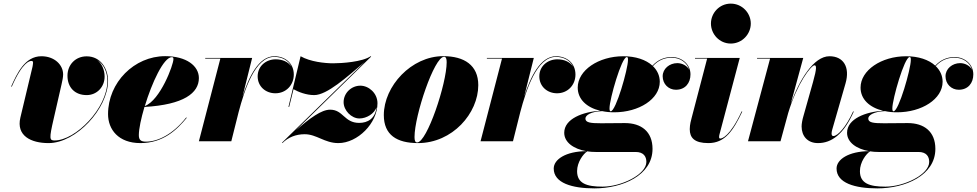

<svg xmlns="http://www.w3.org/2000/svg" viewBox="-20 -780 5394 1060"><path d="M276.5 -125 319.5 -313C324.5 -334 328.5 -354.5 328.5 -369C328.5 -422 281 -469.5 208.5 -469.5C117 -469.5 73.5 -373.5 41.5 -302.5L45 -301.5C105.5 -440.5 145 -443.5 153 -443.5C160 -443.5 162.5 -441 162.5 -433.5C162.5 -428.5 160.5 -417.5 159.5 -411.5L92.5 -131C68.5 -30 151.5 10 248 10C401 10 576.5 -181.5 576.5 -334C576.5 -400 536.5 -469 458.5 -469C396.5 -469 352.5 -422.5 352.5 -362C352.5 -297 393.5 -255 458.5 -255C515 -255 557.5 -300 557.5 -357C557.5 -394.5 542.5 -429 516.5 -449C553.5 -425.5 573 -379 573 -334C573 -181.5 396.5 -4.5 281.5 -4.5C253 -4.5 250.5 -13 276.5 -125Z M746.5 -34C746.5 -68.5 759 -127 777.5 -189.5C995 -202 1078 -266.5 1078 -349C1078 -416.5 1009 -470 892 -470C721.5 -470 576.5 -325 576.5 -150C576.5 -65 634 10 755 10C881.5 10 957 -64 1011 -129.5L1008 -131.5C933.5 -37 850 2 786 2C759.5 2 746.5 -5.5 746.5 -34ZM929 -464.5C935.5 -464.5 937.5 -461 937.5 -453.5C937.5 -422 865 -227 779.5 -194.5C818 -322 883.5 -464.5 929 -464.5Z M1196.5 -456.5 1078 0H1257L1297.5 -161.5C1329.5 -282.5 1388 -466 1494.5 -466C1537.5 -466 1573 -446 1589 -412C1572 -438.5 1539 -452.5 1502 -452.5C1448.5 -452.5 1402.5 -415 1402.5 -358.5C1402.5 -303.5 1445.5 -265 1500.5 -265C1558.5 -265 1602 -309.5 1602 -368.5C1602 -430.5 1555 -469.5 1494.5 -469.5C1408.5 -469.5 1354 -356 1319 -247.5L1372 -460H1113V-456.5Z M1572.5 -190H1576.5L1600.5 -287.5C1626.5 -272.5 1670.5 -255 1714.5 -255C1785.5 -255 1893.5 -353.5 1993.5 -438L1537 7.5L1539 10C1571 -22 1614 -39 1662 -39C1728 -39 1772 10 1848 10C1954.5 10 2064 -100 2064 -210C2064 -266 2015.5 -307 1969.5 -307C1919.5 -307 1877 -266 1877 -216C1877 -170 1920.5 -126 1964 -126C2005 -126 2046.5 -153 2059 -188C2051.5 -125 2010 -101.5 1963 -101.5C1880 -101.5 1875.5 -174.5 1802.5 -174.5C1754.5 -174.5 1691 -128 1613 -60L2029 -467.5L2027 -470C1981 -438 1867 -430.5 1819 -430.5C1773 -430.5 1693 -439 1639.5 -469.5Z M2287.5 10C2478.5 10 2620.5 -155 2620.5 -310C2620.5 -420 2543 -470 2427 -470C2251 -470 2099 -304.5 2099 -144.5C2099 -34.5 2171.5 10 2287.5 10ZM2283 6.5C2272 6.5 2268.5 -4.5 2268.5 -23.5C2268.5 -142.5 2377.5 -466.5 2431.5 -466.5C2442.5 -466.5 2446 -455.5 2446 -436.5C2446 -317.5 2337 6.5 2283 6.5Z M2751.5 -456.5 2633 0H2812L2852.5 -161.5C2884.5 -282.5 2943 -466 3049.5 -466C3092.5 -466 3128 -446 3144 -412C3127 -438.5 3094 -452.5 3057 -452.5C3003.5 -452.5 2957.5 -415 2957.5 -358.5C2957.5 -303.5 3000.5 -265 3055.5 -265C3113.5 -265 3157 -309.5 3157 -368.5C3157 -430.5 3110 -469.5 3049.5 -469.5C2963.5 -469.5 2909 -356 2874 -247.5L2927 -460H2668V-456.5Z M3371 -160C3507.5 -160 3622.5 -233 3622.5 -328.5C3622.5 -362.5 3608.5 -392 3584.5 -415C3613.5 -446.5 3647 -461.5 3688.5 -461.5C3736 -461.5 3773.5 -433.5 3785 -395C3773 -417.5 3745.5 -431.5 3719.5 -431.5C3676 -431.5 3638.5 -400.5 3638.5 -359C3638.5 -316 3671 -284.5 3711.5 -284.5C3763.5 -284.5 3792 -322 3792 -369.5C3792 -422.5 3747.5 -465 3688.5 -465C3646 -465 3611 -449 3582 -417.5C3546 -450.5 3489 -469.5 3421 -469.5C3284.5 -469.5 3169.5 -392 3169.5 -296.5C3169.5 -232 3219 -186.5 3293.5 -168.5C3199 -163 3095 -124.5 3095 -47C3095 7 3149 43 3217 54.5C3103.5 55.5 3037 100 3037 150.5C3037 230.5 3138.5 260 3262 260C3416.5 260 3582.5 188 3582.5 42C3582.5 -54 3520 -100.5 3430 -100.5C3401.5 -100.5 3334 -99.5 3299 -99.5C3240 -99.5 3212 -103 3212 -125.5C3212 -143.5 3241 -164 3304.5 -166.5C3325 -162 3347.5 -160 3371 -160ZM3351.5 -165.5C3346 -165.5 3345 -173 3345 -182.5C3345 -231.5 3411.5 -465 3440.5 -465C3447 -465 3447 -458 3447 -448.5C3447 -399.5 3380.5 -165.5 3351.5 -165.5ZM3166 165C3166 114.5 3200.5 69.5 3222 55.5C3237 58 3252.5 59 3268.5 59H3489C3533.5 59 3548.5 84.5 3548.5 114C3548.5 184 3409 250.5 3307 250.5C3218.5 250.5 3166 232.5 3166 165Z M3905 -650C3905 -592 3951.5 -539.5 4014.5 -539.5C4077.5 -539.5 4125 -592 4125 -650C4125 -708 4077.5 -760 4014.5 -760C3951.5 -760 3905 -708 3905 -650ZM4078 -164 4074.5 -165C4010 -25.5 3965 -15 3956.5 -15C3952.5 -15 3950 -17.5 3950 -23C3950 -27.5 3950.5 -32 3952 -37.5L4064 -460H3817V-456.5H3884L3798.5 -129.5C3795.5 -118.5 3788 -92 3788 -67C3788 -19 3814 10 3891 10C3982 10 4027.5 -58 4078 -164Z M4231.5 -456.5 4109.5 0H4289L4331.5 -156C4380.5 -320 4458.5 -419.5 4476.5 -419.5C4487.5 -419.5 4490.5 -405 4468.5 -327L4415 -137C4410 -120.5 4405.5 -97.5 4405.5 -82C4405.5 -29 4438 10 4496 10C4570.5 10 4638 -38 4693.5 -164L4690 -165C4651.5 -79.5 4605 -29 4581 -29C4574.5 -29 4571 -32.5 4571 -44C4571 -49 4573 -59 4574.5 -64L4648 -319.5C4674 -409.5 4636.5 -469.5 4559.5 -469.5C4472 -469.5 4394 -339.5 4346 -208.5L4414.5 -460H4159.5V-456.5Z M4932.5 -160C5069 -160 5184 -233 5184 -328.5C5184 -362.5 5170 -392 5146 -415C5175 -446.5 5208.5 -461.5 5250 -461.5C5297.5 -461.5 5335 -433.5 5346.5 -395C5334.5 -417.5 5307 -431.5 5281 -431.5C5237.5 -431.5 5200 -400.5 5200 -359C5200 -316 5232.5 -284.5 5273 -284.5C5325 -284.5 5353.5 -322 5353.5 -369.5C5353.5 -422.5 5309 -465 5250 -465C5207.5 -465 5172.5 -449 5143.5 -417.5C5107.5 -450.5 5050.5 -469.5 4982.5 -469.5C4846 -469.5 4731 -392 4731 -296.5C4731 -232 4780.5 -186.5 4855 -168.5C4760.5 -163 4656.5 -124.5 4656.5 -47C4656.5 7 4710.5 43 4778.5 54.5C4665 55.5 4598.5 100 4598.5 150.5C4598.5 230.5 4700 260 4823.5 260C4978 260 5144 188 5144 42C5144 -54 5081.5 -100.5 4991.5 -100.5C4963 -100.5 4895.5 -99.5 4860.5 -99.5C4801.5 -99.5 4773.5 -103 4773.5 -125.5C4773.5 -143.5 4802.5 -164 4866 -166.5C4886.5 -162 4909 -160 4932.5 -160ZM4913 -165.5C4907.5 -165.5 4906.5 -173 4906.5 -182.5C4906.5 -231.5 4973 -465 5002 -465C5008.5 -465 5008.5 -458 5008.5 -448.5C5008.5 -399.5 4942 -165.5 4913 -165.5ZM4727.5 165C4727.5 114.5 4762 69.5 4783.5 55.5C4798.5 58 4814 59 4830 59H5050.5C5095 59 5110 84.5 5110 114C5110 184 4970.5 250.5 4868.5 250.5C4780 250.5 4727.5 232.5 4727.5 165Z"/></svg>

Font: Bodoni* 48pt Fatface
Style: Italic
Weight: 900
Italic angle: -13°
Version: Version 2.3